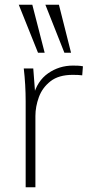

<svg xmlns="http://www.w3.org/2000/svg" viewBox="-20 -788 376 808"><path d="M88 0V-362Q88 -396 86 -431Q84 -466 80 -500H120L129 -382L120 -383Q136 -447 182.5 -479.5Q229 -512 287 -512Q299 -512 309 -511.5Q319 -511 329 -509L326 -471Q311 -473 286 -473Q227 -473 192.5 -446Q158 -419 143.5 -379Q129 -339 129 -300V0ZM251 -566 171 -768H228L279 -566ZM140 -566 59 -768H116L168 -566Z"/></svg>

Font: Muli ExtraLight
Style: Regular
Weight: 250
Designer: Vernon Adams
Foundry: Vernon Adams
Version: Version 2.100; ttfautohint (v1.8.1.43-b0c9)